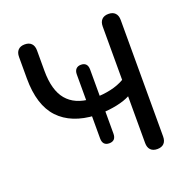

<svg xmlns="http://www.w3.org/2000/svg" viewBox="-128 -832 937 961"><g transform="rotate(-20 340.5 -352.0)"><path d="M502.1 -42.3V-291.1Q474.1 -276.1 432 -267.3Q389.9 -258.5 348.8 -257.8L369.3 -271.8V-140.9Q369.3 -121.5 360.3 -111.8Q351.2 -102.1 333.8 -102.1Q316.4 -102.1 307.3 -111.8Q298.2 -121.5 298.2 -140.9V-271.8L317 -257.2Q190.3 -263.6 123.3 -334.8Q56.4 -406 56.4 -548.3V-662.7Q56.4 -686.5 68.8 -699.4Q81.1 -712.3 104.3 -712.3Q127.5 -712.3 139.8 -699.4Q152.2 -686.5 152.2 -662.7V-554.3Q152.2 -450.4 195.7 -398.7Q239.2 -347.1 323.7 -342.1L298.2 -331.4V-481.5Q298.2 -500.3 307.6 -510.3Q317 -520.3 333.8 -520.3Q351.2 -520.3 360.3 -510.6Q369.3 -500.9 369.3 -481.5V-331.4L344.8 -341.4Q388.1 -341.4 429.2 -350.6Q470.2 -359.7 502.1 -378.4V-662.7Q502.1 -686.5 514.5 -699.4Q526.9 -712.3 550 -712.3Q573.2 -712.3 585.6 -699.4Q598 -686.5 598 -662.7V-42.3Q598 -18.2 585.6 -5.5Q573.2 7.3 550 7.3Q526.9 7.3 514.5 -5.6Q502.1 -18.5 502.1 -42.3Z"/></g></svg>

Font: SN Pro Thin
Style: Regular
Weight: 200
Designer: Tobias Whetton
Foundry: Supernotes
Version: Version 1.003;Glyphs 3.3 (3324)